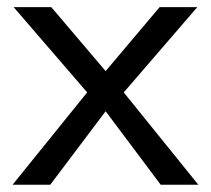

<svg xmlns="http://www.w3.org/2000/svg" viewBox="-20 -508 580 528"><path d="M418.9 -488.3 270.5 -312.5 121.1 -488.3H17.6L219.7 -253.9L14.6 0H118.2L270.5 -202.1L421.9 0H525.4L320.3 -253.9L522.5 -488.3Z"/></svg>

Font: Sen-gleads
Style: Regular
Weight: 400
Designer: Kosal Sen, Philatype
Foundry: Philatype
Version: Version 1.004; ttfautohint (v1.8.3)